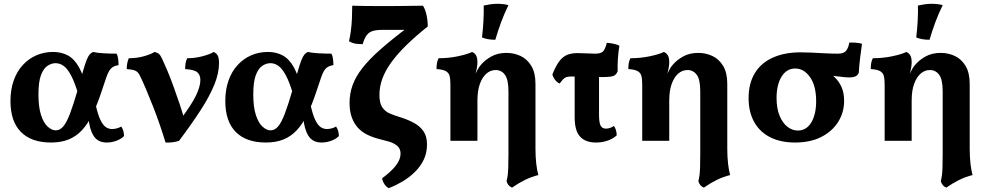

<svg xmlns="http://www.w3.org/2000/svg" viewBox="-20 -740 5193 1009"><path d="M248 9Q145 9 90 -46.5Q35 -102 35 -209Q35 -269 52 -317Q69 -365 100 -398.5Q131 -432 171.5 -449.5Q212 -467 259 -467Q303 -467 337 -448.5Q371 -430 395.5 -386Q420 -342 437 -264L392 -242Q373 -307 353.5 -343.5Q334 -380 314 -394Q294 -408 272 -408Q251 -408 230 -394.5Q209 -381 195.5 -345.5Q182 -310 182 -244Q182 -178 195.5 -136Q209 -94 230.5 -74.5Q252 -55 273 -55Q295 -55 312.5 -75.5Q330 -96 347.5 -142Q365 -188 387 -263Q405 -327 416 -365.5Q427 -404 435 -424Q443 -444 450.5 -453Q458 -462 469 -467Q489 -462 524 -460Q559 -458 593 -458Q599 -446 601 -430Q603 -414 603 -398Q585 -395 573.5 -388Q562 -381 553.5 -367Q545 -353 536.5 -327Q528 -301 514 -260Q491 -190 466 -139Q441 -88 410.5 -55.5Q380 -23 340.5 -7Q301 9 248 9ZM541 9Q494 9 472 -26Q450 -61 445 -120L482 -194Q494 -137 508 -109Q522 -81 537 -71.5Q552 -62 568 -62Q595 -62 617 -75Q631 -56 632 -25Q616 -9 591 0Q566 9 541 9Z M850 9Q836 -37 819.5 -85Q803 -133 784.5 -180Q766 -227 748.5 -268.5Q731 -310 715 -343Q705 -363 690 -369Q675 -375 646 -377Q646 -392 648.5 -406.5Q651 -421 657 -434Q699 -434 736.5 -444.5Q774 -455 792 -467Q808 -463 815.5 -456.5Q823 -450 832 -431Q843 -408 859 -370Q875 -332 891.5 -286.5Q908 -241 924 -193.5Q940 -146 951 -104H922Q986 -188 1009.5 -237Q1033 -286 1033 -319Q1033 -346 1017 -360Q1001 -374 953 -377Q953 -392 955 -406.5Q957 -421 964 -434Q1005 -434 1044.5 -444.5Q1084 -455 1103 -467Q1118 -460 1124.5 -447.5Q1131 -435 1131 -408Q1131 -355 1106 -294Q1081 -233 1034 -160.5Q987 -88 921 0Q908 5 888 7.5Q868 10 850 9Z M1377 9Q1274 9 1219 -46.5Q1164 -102 1164 -209Q1164 -269 1181 -317Q1198 -365 1229 -398.5Q1260 -432 1300.5 -449.5Q1341 -467 1388 -467Q1432 -467 1466 -448.5Q1500 -430 1524.5 -386Q1549 -342 1566 -264L1521 -242Q1502 -307 1482.5 -343.5Q1463 -380 1443 -394Q1423 -408 1401 -408Q1380 -408 1359 -394.5Q1338 -381 1324.5 -345.5Q1311 -310 1311 -244Q1311 -178 1324.5 -136Q1338 -94 1359.5 -74.5Q1381 -55 1402 -55Q1424 -55 1441.5 -75.5Q1459 -96 1476.5 -142Q1494 -188 1516 -263Q1534 -327 1545 -365.5Q1556 -404 1564 -424Q1572 -444 1579.5 -453Q1587 -462 1598 -467Q1618 -462 1653 -460Q1688 -458 1722 -458Q1728 -446 1730 -430Q1732 -414 1732 -398Q1714 -395 1702.5 -388Q1691 -381 1682.5 -367Q1674 -353 1665.5 -327Q1657 -301 1643 -260Q1620 -190 1595 -139Q1570 -88 1539.5 -55.5Q1509 -23 1469.5 -7Q1430 9 1377 9ZM1670 9Q1623 9 1601 -26Q1579 -61 1574 -120L1611 -194Q1623 -137 1637 -109Q1651 -81 1666 -71.5Q1681 -62 1697 -62Q1724 -62 1746 -75Q1760 -56 1761 -25Q1745 -9 1720 0Q1695 9 1670 9Z M2023 249Q2010 242 2000.5 228Q1991 214 1988 197Q2038 160 2061.5 128.5Q2085 97 2085 68Q2085 40 2066.5 25.5Q2048 11 2023.5 4Q1999 -3 1978 -8Q1942 -17 1912.5 -31Q1883 -45 1862 -67.5Q1841 -90 1829 -122.5Q1817 -155 1817 -200Q1817 -248 1833 -292.5Q1849 -337 1884.5 -382.5Q1920 -428 1980 -481Q2040 -534 2128 -600L2137 -583H1990Q1958 -583 1938.5 -577Q1919 -571 1907 -555Q1895 -539 1886 -508Q1865 -508 1848.5 -510.5Q1832 -513 1814 -523Q1820 -548 1824 -579Q1828 -610 1829.5 -643.5Q1831 -677 1831 -710Q1854 -709 1901.5 -708.5Q1949 -708 2003 -708Q2044 -708 2085 -708.5Q2126 -709 2157.5 -709.5Q2189 -710 2203 -710Q2215 -691 2221.5 -661Q2228 -631 2228 -601Q2164 -550 2116 -503Q2068 -456 2036.5 -412.5Q2005 -369 1989.5 -327Q1974 -285 1974 -241Q1974 -198 1989 -176Q2004 -154 2027.5 -144Q2051 -134 2077 -126Q2120 -113 2153 -95.5Q2186 -78 2205 -51Q2224 -24 2224 19Q2224 65 2206 101Q2188 137 2158.5 165.5Q2129 194 2094 214.5Q2059 235 2023 249Z M2671 246Q2659 241 2652 232Q2645 223 2642 212Q2646 197 2648 181.5Q2650 166 2651 140Q2652 114 2652 69V-260Q2652 -322 2633.5 -347Q2615 -372 2585 -372Q2558 -372 2536.5 -353.5Q2515 -335 2502 -299.5Q2489 -264 2489 -211V0H2347V-296Q2347 -325 2342.5 -341.5Q2338 -358 2322.5 -366.5Q2307 -375 2274 -377Q2274 -392 2276 -406.5Q2278 -421 2285 -434Q2338 -434 2387.5 -444.5Q2437 -455 2461 -467Q2475 -461 2482 -448.5Q2489 -436 2489 -412Q2489 -401 2486.5 -385.5Q2484 -370 2479 -353Q2485 -363 2491 -375.5Q2497 -388 2508 -400Q2529 -425 2562.5 -443.5Q2596 -462 2642 -462Q2681 -462 2715.5 -446Q2750 -430 2772 -394Q2794 -358 2794 -299V40Q2794 84 2798 119.5Q2802 155 2809 180Q2772 189 2737 206.5Q2702 224 2671 246ZM2583 -531Q2562 -531 2545.5 -534Q2529 -537 2513 -543Q2518 -584 2520.5 -629Q2523 -674 2522 -711Q2540 -715 2558 -717.5Q2576 -720 2594 -720Q2627 -720 2652 -713Q2630 -668 2613.5 -623.5Q2597 -579 2583 -531Z M2921 -301Q2906 -308 2896 -321.5Q2886 -335 2883 -349Q2900 -392 2918 -416.5Q2936 -441 2959 -451Q2982 -461 3015 -461Q3038 -461 3062.5 -459.5Q3087 -458 3107 -458Q3137 -458 3148.5 -469Q3160 -480 3169 -515Q3186 -514 3205 -510Q3224 -506 3235 -500Q3229 -464 3227 -428.5Q3225 -393 3226 -366Q3219 -347 3204 -341Q3189 -335 3146 -335Q3122 -335 3092 -336Q3062 -337 3034.5 -337.5Q3007 -338 2986 -338Q2969 -338 2959 -335.5Q2949 -333 2941 -325Q2933 -317 2921 -301ZM3112 9Q3057 9 3028.5 -22Q3000 -53 3000 -123V-356H3128V-139Q3128 -95 3136.5 -79.5Q3145 -64 3164 -64Q3186 -64 3206 -78Q3220 -60 3221 -29Q3205 -13 3176 -2Q3147 9 3112 9Z M3679 246Q3667 241 3660 232Q3653 223 3650 212Q3654 197 3656 181.5Q3658 166 3659 140Q3660 114 3660 69V-260Q3660 -322 3641.5 -347Q3623 -372 3593 -372Q3566 -372 3544.5 -353.5Q3523 -335 3510 -299.5Q3497 -264 3497 -211V0H3355V-296Q3355 -325 3350.5 -341.5Q3346 -358 3330.5 -366.5Q3315 -375 3282 -377Q3282 -392 3284 -406.5Q3286 -421 3293 -434Q3346 -434 3395.5 -444.5Q3445 -455 3469 -467Q3483 -461 3490 -448.5Q3497 -436 3497 -412Q3497 -401 3494.5 -385.5Q3492 -370 3487 -353Q3493 -363 3499 -375.5Q3505 -388 3516 -400Q3537 -425 3570.5 -443.5Q3604 -462 3650 -462Q3689 -462 3723.5 -446Q3758 -430 3780 -394Q3802 -358 3802 -299V40Q3802 84 3806 119.5Q3810 155 3817 180Q3780 189 3745 206.5Q3710 224 3679 246Z M4158 9Q4081 9 4026 -19.5Q3971 -48 3942.5 -100.5Q3914 -153 3914 -224Q3914 -302 3947 -356Q3980 -410 4042 -437.5Q4104 -465 4188 -465Q4213 -465 4245 -463.5Q4277 -462 4313.5 -460Q4350 -458 4385 -458Q4414 -458 4426.5 -473.5Q4439 -489 4443 -516Q4460 -517 4478 -515.5Q4496 -514 4510 -510Q4505 -476 4500 -435Q4495 -394 4493 -357Q4487 -344 4475 -338.5Q4463 -333 4444 -333Q4422 -333 4392.5 -337.5Q4363 -342 4320 -343L4315 -372Q4342 -357 4365 -335.5Q4388 -314 4402 -283.5Q4416 -253 4416 -210Q4416 -149 4384.5 -99Q4353 -49 4295.5 -20Q4238 9 4158 9ZM4173 -54Q4218 -54 4243.5 -96.5Q4269 -139 4269 -208Q4269 -289 4237 -334.5Q4205 -380 4159 -380Q4114 -380 4087.5 -337.5Q4061 -295 4061 -225Q4061 -170 4077 -131.5Q4093 -93 4118.5 -73.5Q4144 -54 4173 -54Z M4953 246Q4941 241 4934 232Q4927 223 4924 212Q4928 197 4930 181.5Q4932 166 4933 140Q4934 114 4934 69V-260Q4934 -322 4915.5 -347Q4897 -372 4867 -372Q4840 -372 4818.5 -353.5Q4797 -335 4784 -299.5Q4771 -264 4771 -211V0H4629V-296Q4629 -325 4624.5 -341.5Q4620 -358 4604.5 -366.5Q4589 -375 4556 -377Q4556 -392 4558 -406.5Q4560 -421 4567 -434Q4620 -434 4669.5 -444.5Q4719 -455 4743 -467Q4757 -461 4764 -448.5Q4771 -436 4771 -412Q4771 -401 4768.5 -385.5Q4766 -370 4761 -353Q4767 -363 4773 -375.5Q4779 -388 4790 -400Q4811 -425 4844.5 -443.5Q4878 -462 4924 -462Q4963 -462 4997.5 -446Q5032 -430 5054 -394Q5076 -358 5076 -299V40Q5076 84 5080 119.5Q5084 155 5091 180Q5054 189 5019 206.5Q4984 224 4953 246ZM4865 -531Q4844 -531 4827.5 -534Q4811 -537 4795 -543Q4800 -584 4802.5 -629Q4805 -674 4804 -711Q4822 -715 4840 -717.5Q4858 -720 4876 -720Q4909 -720 4934 -713Q4912 -668 4895.5 -623.5Q4879 -579 4865 -531Z"/></svg>

Font: Vollkorn
Style: Bold
Weight: 700
Designer: Friedrich Althausen
Foundry: Friedrich Althausen
Version: Version 5.000